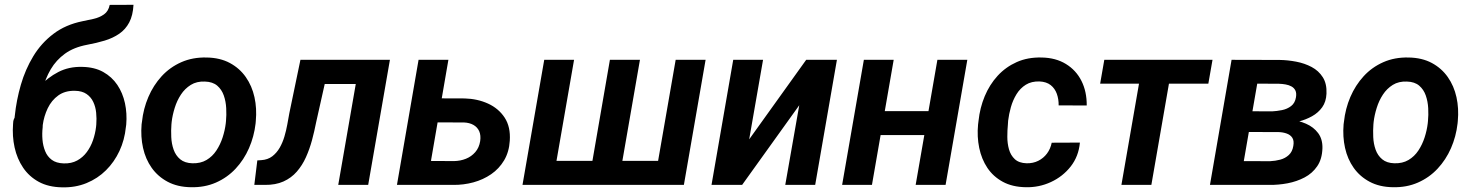

<svg xmlns="http://www.w3.org/2000/svg" viewBox="-20 -781 6215 811"><path d="M443.4 -760.3 543.9 -760.7Q541.5 -715.8 525.9 -686.3Q510.3 -656.7 483.6 -638.4Q457 -620.1 422.4 -609.6Q387.7 -599.1 347.7 -591.8Q291.5 -581.1 254.4 -554.2Q217.3 -527.3 194.3 -488.3Q171.4 -449.2 159.4 -402.1Q147.5 -355 142.6 -303.7L139.2 -275.4L39.1 -263.2L42.5 -292Q49.3 -357.9 68.1 -422.9Q86.9 -487.8 120.6 -543.5Q154.3 -599.1 205.6 -637.9Q256.8 -676.8 328.6 -691.4Q351.1 -695.8 375.7 -701.4Q400.4 -707 419.2 -720.2Q438 -733.4 443.4 -760.3ZM327.1 -498.5Q378.9 -497.6 415.8 -477.1Q452.6 -456.5 475.6 -422.4Q498.5 -388.2 507.8 -345.2Q517.1 -302.2 513.2 -254.9L511.7 -244.1Q506.3 -189.9 484.6 -143.3Q462.9 -96.7 427.7 -61.8Q392.6 -26.9 345.5 -7.6Q298.3 11.7 242.2 10.3Q184.6 9.3 143.8 -12.9Q103 -35.2 77.6 -72.8Q52.2 -110.4 41.7 -158Q31.2 -205.6 35.2 -257.3L36.1 -268.6Q38.1 -280.3 46.9 -291.3Q55.7 -302.2 66.2 -312.7Q76.7 -323.2 83 -334Q110.8 -377.4 146.2 -415.5Q181.6 -453.6 226.3 -476.8Q271 -500 327.1 -498.5ZM296.4 -397.5Q254.9 -398.4 226.3 -377.9Q197.8 -357.4 181.6 -323.7Q165.5 -290 160.6 -252.9L160.2 -242.7Q157.2 -217.3 159.4 -191.2Q161.6 -165 170.7 -142.6Q179.7 -120.1 198.5 -106Q217.3 -91.8 249 -90.8Q281.7 -89.8 305.9 -103Q330.1 -116.2 346.7 -138.7Q363.3 -161.1 372.8 -188.7Q382.3 -216.3 385.7 -244.6L386.7 -254.9Q388.7 -279.8 386.2 -304.7Q383.8 -329.6 374 -350.3Q364.3 -371.1 345.5 -384Q326.7 -397 296.4 -397.5Z M578.1 -255.9 579.6 -266.1Q585.4 -321.8 606.7 -371.3Q627.9 -420.9 662.8 -459Q697.8 -497.1 745.8 -518.3Q793.9 -539.6 853 -538.1Q909.7 -537.1 950.9 -514.9Q992.2 -492.7 1018.3 -455.3Q1044.4 -418 1054.9 -370.4Q1065.4 -322.8 1060.5 -270L1059.6 -259.3Q1053.2 -204.1 1031.7 -155Q1010.3 -106 975.1 -68.4Q939.9 -30.8 892.1 -9.8Q844.2 11.2 785.6 9.8Q729.5 8.8 688.2 -13.2Q647 -35.2 620.8 -72Q594.7 -108.9 584.2 -156.2Q573.7 -203.6 578.1 -255.9ZM705.1 -266.1 704.1 -255.4Q702.1 -230.5 703.4 -202.1Q704.6 -173.8 713.4 -148.9Q722.2 -124 741.2 -108.2Q760.3 -92.3 792.5 -91.3Q827.1 -90.3 852.3 -105.2Q877.4 -120.1 894 -145.3Q910.6 -170.4 920.4 -200.7Q930.2 -231 933.6 -259.8L934.6 -270Q937 -294.9 935.5 -323.7Q934.1 -352.5 925.3 -377.7Q916.5 -402.8 897.5 -419.2Q878.4 -435.5 845.7 -436.5Q811 -438 785.9 -422.4Q760.7 -406.7 744.1 -381.3Q727.5 -356 718 -325.4Q708.5 -294.9 705.1 -266.1Z M1532.2 -528.3 1514.6 -426.3H1262.7L1280.3 -528.3ZM1627 -528.3 1535.2 0H1408.7L1500.5 -528.3ZM1249 -528.3H1374.5L1315.4 -264.6Q1308.1 -227.1 1297.9 -189Q1287.6 -150.9 1272.2 -116.7Q1256.8 -82.5 1233.6 -55.9Q1210.4 -29.3 1177.2 -14.4Q1144 0.5 1098.6 0H1054.2L1066.9 -103.5L1083.5 -104.5Q1111.3 -106.4 1130.1 -120.8Q1148.9 -135.3 1161.4 -157Q1173.8 -178.7 1181.4 -204.3Q1189 -230 1193.6 -255.6Q1198.2 -281.2 1202.1 -302.7Z M1800.3 -365.7 1942.9 -365.2Q1996.6 -363.8 2041.3 -343.5Q2085.9 -323.2 2111.6 -284.2Q2137.2 -245.1 2133.3 -186.5Q2130.4 -139.2 2109.4 -103.8Q2088.4 -68.4 2054.7 -45.2Q2021 -22 1979.5 -10.7Q1938 0.5 1894.5 0H1656.7L1748 -528.3H1874L1800.3 -101.1L1897.9 -100.6Q1924.8 -101.1 1948 -110.4Q1971.2 -119.6 1987.5 -138.4Q2003.9 -157.2 2008.3 -185.1Q2011.7 -209.5 2004.2 -226.6Q1996.6 -243.7 1980 -253.2Q1963.4 -262.7 1939.9 -263.7L1782.7 -264.2Z M2278.8 -528.3H2404.8L2330.6 -101.6H2482.4L2556.2 -528.3H2683.1L2608.9 -101.6H2759.8L2834 -528.3H2960.4L2868.7 0H2187Z M3144.5 -192.4 3385.3 -528.3H3515.1L3423.3 0H3296.9L3356 -336.4L3114.7 0H2985.4L3077.1 -528.3H3203.1Z M3941.4 -311.5 3923.3 -210.4H3659.2L3677.2 -311.5ZM3754.9 -528.3 3663.1 0H3537.1L3628.9 -528.3ZM4065.9 -528.3 3974.1 0H3847.7L3939.5 -528.3Z M4316.4 -91.3Q4343.8 -90.8 4365.7 -101.8Q4387.7 -112.8 4402.3 -132.3Q4417 -151.9 4422.4 -178.2L4541.5 -178.7Q4536.1 -120.6 4502.7 -77.9Q4469.2 -35.2 4418.9 -12Q4368.7 11.2 4312.5 9.8Q4255.9 8.8 4215.6 -13.2Q4175.3 -35.2 4150.6 -72Q4126 -108.9 4116.2 -156.2Q4106.4 -203.6 4111.3 -254.9L4113.3 -271Q4119.1 -325.7 4139.4 -374.5Q4159.7 -423.3 4193.8 -460.7Q4228 -498 4274.7 -518.8Q4321.3 -539.6 4379.9 -538.1Q4439.5 -537.1 4482.4 -510.7Q4525.4 -484.4 4548.1 -439.2Q4570.8 -394 4570.3 -335.4L4451.7 -335.9Q4452.1 -361.8 4444.1 -384.5Q4436 -407.2 4418.2 -421.4Q4400.4 -435.5 4371.1 -437Q4336.9 -438 4313 -423.1Q4289.1 -408.2 4273.7 -383.1Q4258.3 -357.9 4250 -328.6Q4241.7 -299.3 4238.3 -271L4237.3 -255.4Q4234.9 -231 4234.9 -203.1Q4234.9 -175.3 4241.9 -150.1Q4249 -125 4266.6 -108.6Q4284.2 -92.3 4316.4 -91.3Z M4935.1 -528.3 4843.3 0H4716.8L4808.6 -528.3ZM5101.6 -528.3 5084 -427.7H4627L4644.5 -528.3Z M5377 -223.1 5210 -223.6 5224.6 -311 5352.1 -310.5Q5373 -311.5 5395 -315.9Q5417 -320.3 5433.6 -333Q5450.2 -345.7 5454.1 -370.1Q5457 -387.7 5451.7 -398.7Q5446.3 -409.7 5435.3 -415.8Q5424.3 -421.9 5410.4 -424.3Q5396.5 -426.8 5382.3 -427.2L5290.5 -427.7L5216.3 0H5090.8L5182.1 -528.3L5385.3 -527.8Q5419.4 -527.3 5455.1 -520.5Q5490.7 -513.7 5520.3 -498Q5549.8 -482.4 5567.4 -454.8Q5585 -427.2 5583 -385.3Q5581.5 -351.1 5564.9 -327.9Q5548.3 -304.7 5522 -290Q5495.6 -275.4 5465.3 -267.6Q5435.1 -259.8 5406.2 -257.3ZM5341.8 0H5134.8L5198.7 -100.6L5344.7 -100.1Q5367.2 -101.1 5387.9 -106.7Q5408.7 -112.3 5423.8 -126.2Q5439 -140.1 5442.9 -164.6Q5446.8 -186.5 5438.7 -199Q5430.7 -211.4 5414.8 -217Q5398.9 -222.7 5379.9 -223.1L5243.2 -223.6L5259.8 -311L5405.3 -310.5L5430.7 -275.9Q5465.3 -272 5496.8 -258.3Q5528.3 -244.6 5547.6 -219Q5566.9 -193.4 5565.9 -154.8Q5564.5 -108.9 5543.9 -78.9Q5523.4 -48.8 5490.5 -31.5Q5457.5 -14.2 5418.7 -6.8Q5379.9 0.5 5341.8 0Z M5655.3 -255.9 5656.7 -266.1Q5662.6 -321.8 5683.8 -371.3Q5705.1 -420.9 5740 -459Q5774.9 -497.1 5823 -518.3Q5871.1 -539.6 5930.2 -538.1Q5986.8 -537.1 6028.1 -514.9Q6069.3 -492.7 6095.5 -455.3Q6121.6 -418 6132.1 -370.4Q6142.6 -322.8 6137.7 -270L6136.7 -259.3Q6130.4 -204.1 6108.9 -155Q6087.4 -106 6052.2 -68.4Q6017.1 -30.8 5969.2 -9.8Q5921.4 11.2 5862.8 9.8Q5806.6 8.8 5765.4 -13.2Q5724.1 -35.2 5698 -72Q5671.9 -108.9 5661.4 -156.2Q5650.9 -203.6 5655.3 -255.9ZM5782.2 -266.1 5781.2 -255.4Q5779.3 -230.5 5780.5 -202.1Q5781.7 -173.8 5790.5 -148.9Q5799.3 -124 5818.4 -108.2Q5837.4 -92.3 5869.6 -91.3Q5904.3 -90.3 5929.4 -105.2Q5954.6 -120.1 5971.2 -145.3Q5987.8 -170.4 5997.6 -200.7Q6007.3 -231 6010.7 -259.8L6011.7 -270Q6014.2 -294.9 6012.7 -323.7Q6011.2 -352.5 6002.4 -377.7Q5993.7 -402.8 5974.6 -419.2Q5955.6 -435.5 5922.9 -436.5Q5888.2 -438 5863 -422.4Q5837.9 -406.7 5821.3 -381.3Q5804.7 -356 5795.2 -325.4Q5785.6 -294.9 5782.2 -266.1Z"/></svg>

Font: Roboto SemiBold
Style: Italic
Weight: 600
Designer: Christian Robertson
Foundry: Google
Version: Version 3.009; 2024